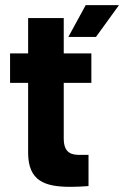

<svg xmlns="http://www.w3.org/2000/svg" viewBox="-20 -721 481 744"><path d="M253 3C275 3 298 2 323 0V-121H281C245 -122 227 -141 227 -183V-400H334V-514H227V-651H89V-514H19V-400H89V-127C90 -20 153 3 253 3ZM245 -578H352L441 -701H312Z"/></svg>

Font: Vanilla Cream Black
Style: Regular
Weight: 900
Designer: Jeremy Tribby, Jinavaṁso
Foundry: Tribby Type
Version: Version 1.422;Glyphs 3.1.2 (3151)